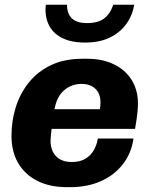

<svg xmlns="http://www.w3.org/2000/svg" viewBox="-20 -764 624 794"><path d="M257 10Q185.5 10 134 -16.2Q82.5 -42.5 55 -90Q27.5 -137.5 27.5 -202.5Q27.5 -264.5 45.5 -321.5Q63.5 -378.5 99.8 -423.5Q136 -468.5 191.2 -494.8Q246.5 -521 321.5 -521H340Q404 -521 451.2 -498Q498.5 -475 524.5 -433.2Q550.5 -391.5 550.5 -336Q550.5 -321 549 -305.2Q547.5 -289.5 545 -271.5Q542.5 -253.5 538.5 -231H193.5Q192 -218.5 190.5 -205Q189 -191.5 189 -182Q189 -142 211.8 -118Q234.5 -94 277.5 -94Q311.5 -94 334 -108Q356.5 -122 368.8 -144.5Q381 -167 384.5 -191H532Q523.5 -130.5 488.2 -85Q453 -39.5 397 -14.8Q341 10 269.5 10ZM205.5 -312.5H393Q394.5 -320.5 395 -327Q395.5 -333.5 395.5 -341.5Q395.5 -376.5 374.5 -396.8Q353.5 -417 317 -417Q275.5 -417 245 -390.5Q214.5 -364 205.5 -312.5ZM332.5 -588Q272.5 -588 234.5 -608.2Q196.5 -628.5 180.5 -663.8Q164.5 -699 169.5 -744.5H257Q257.5 -706 278 -687.2Q298.5 -668.5 340.5 -668.5Q384.5 -668.5 410 -687.2Q435.5 -706 448.5 -744.5H535Q527.5 -699 501.5 -663.8Q475.5 -628.5 433.2 -608.2Q391 -588 332.5 -588Z"/></svg>

Font: Chivo Medium
Style: Italic
Weight: 500
Italic angle: -8.05°
Designer: Hector Gatti
Foundry: Omnibus-Type
Version: Version 2.002